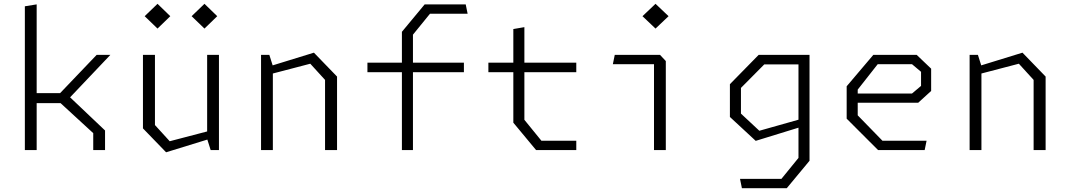

<svg xmlns="http://www.w3.org/2000/svg" viewBox="-20 -788 5620 1008"><path d="M469.5 -89 285.5 -258 313 -246.5H150.5V-299H317L273.5 -276L487.5 -500H559.5L337.5 -266V-287L531.5 -103V0H469.5ZM110.5 -755 172.5 -765V0H110.5Z M793.5 -131.5 871 -46.5 1110 -109V-68L852 11.5L730.5 -114V-500H793.5ZM1129.5 0H1086L1067.5 -58.5V-500H1129.5ZM739.5 -703 807 -768 874 -703 807 -638ZM986 -703 1053.5 -768 1120.5 -703 1053.5 -638Z M1686.5 -368.5 1609 -453.5 1370 -391V-432L1628 -511.5L1749.5 -386V0H1686.5ZM1350.5 -500H1394L1412.5 -441.5V0H1350.5Z M2090 -621 2209.5 -765H2425L2435 -716H2237.5L2148 -606V0H2090ZM1909 -459H2415.5V-409H1909Z M2675 -144V-635.5L2733 -645.5V-159L2822.5 -49H3005.5V0H2794.5ZM2544 -459H3005.5V-409H2544Z M3413.5 -469 3436.5 -451H3197.5L3207.5 -500H3445L3475.5 -467.5V0H3413.5ZM3353 -703 3421.5 -768 3490 -703 3421.5 -638Z M3865 151H4082.5L4172 41V-139.5V-149.5V-500H4230V56L4110.5 200H3875ZM3812 -174V-346L3963 -500H4205.5V-450H3992.5L3870 -326.5V-191.5L3966.5 -101.5L4205.5 -169V-128L3947.5 -48.5Z M4425 -165V-335L4565 -500H4792.5L4868.5 -427.5V-310.5L4800.5 -248.5H4454V-297H4768L4815.5 -337V-411L4768 -451H4588L4483 -317.5V-182.5L4613 -49H4844.5L4834.5 0H4590Z M5406.5 -368.5 5329 -453.5 5090 -391V-432L5348 -511.5L5469.5 -386V0H5406.5ZM5070.5 -500H5114L5132.5 -441.5V0H5070.5Z"/></svg>

Font: Monaspace Krypton Var ExLight
Style: Regular
Weight: 200
Designer: Riley Cran and the Lettermatic Team
Version: Version 1.200 (Monaspace Krypton Var)